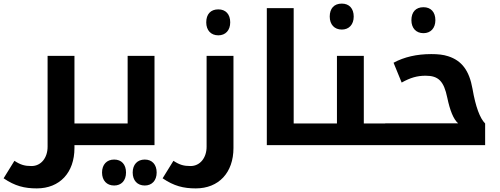

<svg xmlns="http://www.w3.org/2000/svg" viewBox="-60 -805 2776 1065"><path d="M353 0H483C486 0 488 -2 488 -5V-116C488 -119 486 -120 483 -120H353V-495H204V9C204 70 168 116 115 116C78 116 55 110 20 87L-40 184C23 227 76 240 144 240C271 240 353 153 353 16Z M573 224C613 224 639 197 639 152C639 107 614 80 573 80C532 80 506 108 506 152C506 196 532 224 573 224ZM743 224C783 224 809 196 809 152C809 108 784 80 743 80C702 80 676 108 676 152C676 196 702 224 743 224Z M473 0H797V-495H648V-120H473C470 -120 468 -119 468 -116V-5C468 -2 470 0 473 0Z M1151 -609C1191 -609 1217 -637 1217 -681C1217 -726 1192 -753 1151 -753C1108 -753 1084 -726 1084 -681C1084 -637 1110 -609 1151 -609Z M1026 240C1153 240 1235 153 1235 16V-495H1086V9C1086 70 1050 116 997 116C960 116 937 110 902 87L842 184C905 227 958 240 1026 240Z M1694 -120H1569V-760H1420V0H1694C1697 0 1699 -2 1699 -5V-116C1699 -119 1697 -120 1694 -120Z M1836 -641C1876 -641 1902 -669 1902 -713C1902 -758 1877 -785 1836 -785C1793 -785 1769 -758 1769 -713C1769 -669 1795 -641 1836 -641Z M1684 0H2088C2091 0 2093 -2 2093 -5V-116C2093 -119 2091 -120 2088 -120H1958V-495H1809V-120H1684C1681 -120 1679 -119 1679 -116V-5C1679 -2 1681 0 1684 0Z M2289 -621C2329 -621 2355 -649 2355 -693C2355 -738 2330 -765 2289 -765C2246 -765 2222 -738 2222 -693C2222 -649 2248 -621 2289 -621Z M2078 0H2631V-120C2602 -149 2578 -213 2561 -312C2543 -414 2501 -469 2426 -493C2399 -502 2368 -505 2332 -505C2252 -505 2182 -489 2123 -457L2168 -347C2216 -374 2254 -385 2301 -385C2372 -385 2402 -355 2421 -263C2436 -192 2455 -144 2481 -121H2078C2075 -121 2073 -119 2073 -116V-5C2073 -2 2075 0 2078 0Z"/></svg>

Font: Noto Kufi Arabic
Style: Bold
Weight: 700
Designer: Monotype Design Team, David Williams, Khaled Hosny
Foundry: Google LLC
Version: Version 2.109